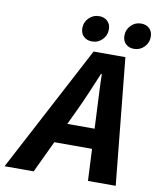

<svg xmlns="http://www.w3.org/2000/svg" viewBox="-153 -904 799 975"><g transform="rotate(10 246.5 -417.0)"><path d="M-62 0 282 -652H446L511 0H368L351 -353Q349 -402 346.5 -449Q344 -496 343 -547H339Q318 -497 298 -449.5Q278 -402 255 -353L88 0ZM109 -164 134 -267H432L408 -164ZM264 -701Q239 -701 222 -716.5Q205 -732 205 -760Q205 -790 226.5 -812Q248 -834 280 -834Q305 -834 322 -818.5Q339 -803 339 -775Q339 -745 317.5 -723Q296 -701 264 -701ZM481 -701Q455 -701 438.5 -716.5Q422 -732 422 -760Q422 -790 443.5 -812Q465 -834 496 -834Q522 -834 538.5 -818.5Q555 -803 555 -775Q555 -745 533.5 -723Q512 -701 481 -701Z"/></g></svg>

Font: Source Sans 3 ExtraLight
Style: Bold Italic
Weight: 700
Italic angle: -11°
Version: Version 3.052;hotconv 1.1.0;makeotfexe 2.6.0